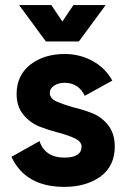

<svg xmlns="http://www.w3.org/2000/svg" viewBox="-20 -728 505 762"><path d="M162.1 -563.5Q135.7 -599.6 55.7 -708Q87.9 -708 183.6 -708Q195.3 -691.4 227.5 -642.6Q238.3 -659.2 271.5 -708Q302.7 -708 399.4 -708Q372.1 -671.9 293 -563.5Q259.8 -563.5 162.1 -563.5ZM177.7 -358.4Q177.7 -337.9 204.1 -325.2Q231.4 -313.5 268.6 -302.7Q306.6 -293.9 344.7 -279.3Q382.8 -264.6 409.2 -231.4Q435.5 -197.3 435.5 -146.5Q435.5 -69.3 378.9 -27.3Q321.3 13.7 235.4 13.7Q81.1 13.7 25.4 -105.5Q62.5 -126 136.7 -168Q159.2 -102.5 235.4 -102.5Q303.7 -102.5 303.7 -146.5Q303.7 -166 277.3 -178.7Q251 -191.4 212.9 -201.2Q174.8 -210.9 136.7 -225.6Q98.6 -241.2 72.3 -273.4Q45.9 -305.7 45.9 -355.5Q45.9 -428.7 100.6 -471.7Q155.3 -513.7 236.3 -513.7Q296.9 -513.7 346.7 -486.3Q397.5 -459 425.8 -408.2Q389.6 -387.7 316.4 -347.7Q292 -399.4 236.3 -399.4Q210.9 -399.4 194.3 -387.7Q177.7 -377 177.7 -358.4Z"/></svg>

Font: LeFont
Style: Regular
Weight: 700
Designer: Leryon MEDIA
Version: Version 1.0